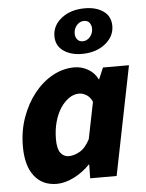

<svg xmlns="http://www.w3.org/2000/svg" viewBox="-55 -818 665 875"><g transform="rotate(-5 277.5 -381.0)"><path d="M170 12Q104 12 67 -35.5Q30 -83 30 -171Q30 -242 52 -303.5Q74 -365 111 -411.5Q148 -458 195.5 -484Q243 -510 295 -510Q328 -510 357.5 -493Q387 -476 401 -446H403L425 -498H544L444 0H323L324 -63H322Q289 -29 248 -8.5Q207 12 170 12ZM235 -109Q258 -109 284.5 -123.5Q311 -138 332 -178L366 -346Q356 -369 339 -379Q322 -389 306 -389Q282 -389 260 -374Q238 -359 220.5 -332.5Q203 -306 193 -269.5Q183 -233 183 -190Q183 -147 197.5 -128Q212 -109 235 -109ZM335 -568Q284 -568 250.5 -592Q217 -616 217 -659Q217 -708 259 -741Q301 -774 366 -774Q418 -774 451 -750.5Q484 -727 484 -683Q484 -635 442 -601.5Q400 -568 335 -568ZM344 -625Q363 -625 377 -641Q391 -657 391 -679Q391 -694 382.5 -705.5Q374 -717 357 -717Q338 -717 324 -701Q310 -685 310 -663Q310 -647 319 -636Q328 -625 344 -625Z"/></g></svg>

Font: Source Sans 3 ExtraBold
Style: Italic
Weight: 800
Italic angle: -11°
Version: Version 3.052;hotconv 1.1.0;makeotfexe 2.6.0